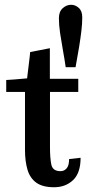

<svg xmlns="http://www.w3.org/2000/svg" viewBox="-20 -767 382 799"><path d="M205.1 12.2Q157.7 12.2 131.3 -6.6Q105 -25.4 94.5 -60.5Q84 -95.7 84 -143.1V-384.3H5.9V-434.1Q19 -434.6 39.6 -436.3Q60.1 -438 76.4 -439.5Q92.8 -440.9 92.8 -440.9Q93.3 -444.8 95.2 -461.2Q97.2 -477.5 99.6 -497.3Q102.1 -517.1 103.8 -532.5Q105.5 -547.9 105.5 -550.3L187.5 -566.4V-439H305.7V-384.3H188V-154.8Q188 -107.9 193.8 -81.3Q199.7 -54.7 231.9 -54.7Q247.1 -54.7 257.3 -66.4Q267.6 -78.1 267.6 -105L315.4 -110.4Q315.4 -47.4 284.2 -17.6Q252.9 12.2 205.1 12.2ZM253.4 -487.3Q248.5 -521.5 241.9 -557.6Q235.4 -593.8 230.2 -628.4Q225.1 -663.1 225.1 -690.9Q225.1 -718.8 241 -732.9Q256.8 -747.1 275.9 -747.1Q293.5 -747.1 307.9 -734.1Q322.3 -721.2 322.3 -694.8Q322.3 -668.5 318.8 -639.4Q315.4 -610.4 309.6 -574Q303.7 -537.6 294.4 -487.3Z"/></svg>

Font: Kameron Medium
Style: Regular
Weight: 500
Designer: Vernon Adams
Foundry: Vernon Adams
Version: Version 1.100